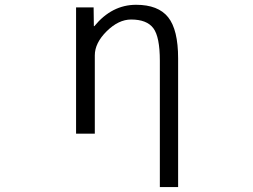

<svg xmlns="http://www.w3.org/2000/svg" viewBox="-20 -550 1040 790"><path d="M365.2 -519.5 366.2 -442.4H368.2Q440.4 -530.3 540 -530.3Q630.9 -530.3 671.9 -479Q712.9 -427.7 712.9 -309.6V219.7H637.7V-299.8Q637.7 -398.4 610.8 -434.1Q584 -469.7 519.5 -469.7Q467.8 -469.7 418.9 -421.4Q370.1 -373 370.1 -322.3V0H293V-519.5Z"/></svg>

Font: Gen Shin Gothic Monospace Normal
Style: Regular
Weight: 350
Designer: [Source Han Sans]
Ryoko NISHIZUKA  (kana & ideographs); Paul D. Hunt (Latin, Greek & Cyrillic); Wenlong ZHANG  (bopomofo
Version: Version 1.002.20150607